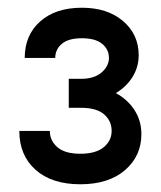

<svg xmlns="http://www.w3.org/2000/svg" viewBox="-20 -900 416 497"><path d="M346 -553Q346 -496 303.5 -459.5Q261 -423 188 -423Q114 -423 72 -460.5Q30 -498 30 -561H109Q109 -536 128.5 -519Q148 -502 188 -502Q228 -502 248.5 -519Q269 -536 269 -561Q269 -587 249.5 -604Q230 -621 189 -621H158V-696H190Q224 -696 243 -712.5Q262 -729 262 -750Q262 -772 244.5 -786.5Q227 -801 192 -801Q157 -801 140 -786.5Q123 -772 123 -750H44Q44 -809 84 -844.5Q124 -880 192 -880Q258 -880 298.5 -845.5Q339 -811 339 -757Q339 -727 323.5 -701.5Q308 -676 280 -659Q311 -642 328.5 -614.5Q346 -587 346 -553Z"/></svg>

Font: SUIT ExtraBold
Style: Regular
Weight: 800
Designer: Sunn Youn; Korean Glyphs from Source Han Sans (Sandoll Communications; Soo-young Jang, Joo-yeon Kang)
Foundry: Sunn
Version: Version 1.008